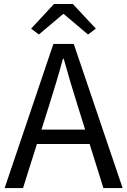

<svg xmlns="http://www.w3.org/2000/svg" viewBox="-20 -957 648 977"><path d="M3.6 0 251.7 -733.4H355.3L604 0H506.2L377.9 -410.4Q358 -472.5 340.1 -533.4Q322.3 -594.3 304.2 -658H300.2Q282.9 -593.9 264.6 -533.2Q246.2 -472.5 226.7 -410.4L97.1 0ZM133.1 -224.1V-297.4H471.2V-224.1ZM177.7 -781.4 138.3 -811.3 254.8 -936.7H350.6L467.7 -811.3L427.9 -781.4L305 -885.1H300.6Z"/></svg>

Font: Noto Sans TC Thin
Style: Regular
Weight: 100
Designer: Ryoko NISHIZUKA 西塚涼子 (kana, bopomofo & ideographs); Paul D. Hunt (Latin, Greek & Cyrillic); Sandoll Communications 산돌커뮤니
Foundry: Adobe
Version: Version 2.004-H2;hotconv 1.0.118;makeotfexe 2.5.65603